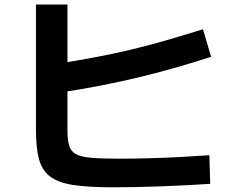

<svg xmlns="http://www.w3.org/2000/svg" viewBox="-20 -778 1040 830"><path d="M466.7 31.7Q362.7 31.7 297.4 21.8Q232 12 196.9 -14.7Q161.7 -41.3 148.5 -90.3Q135.4 -139.3 135.4 -218.3V-758.3H271.6V-215.3Q271.6 -173.7 278.8 -148.8Q286 -124 308.1 -111.8Q330.3 -99.6 375.5 -95.8Q420.7 -92 496.3 -92Q559.7 -92 628.7 -94Q697.7 -96 763.8 -99.5Q830 -103 885 -107L888.7 16.7Q844 19.7 789.7 22.5Q735.3 25.3 678 27.5Q620.7 29.7 566.2 30.7Q511.7 31.7 466.7 31.7ZM224.3 -501.6Q314.3 -516 391.1 -530.5Q468 -545 540.8 -562.1Q613.7 -579.3 690.3 -601.3Q767 -623.3 857.3 -651.6L892.6 -532.4Q731.3 -480 574.5 -442.5Q417.6 -405 245 -378.7Z"/></svg>

Font: M PLUS 2 Thin
Style: Regular
Weight: 100
Designer: Coji Morishita
Foundry: UNDERFOREST DESIGN
Version: Version 1.001